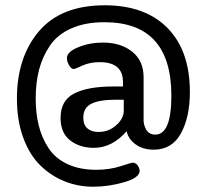

<svg xmlns="http://www.w3.org/2000/svg" viewBox="-20 -585 769 726"><path d="M233 -365Q233 -389 276 -406.5Q319 -424 369 -424Q437 -424 480 -389.5Q523 -355 523 -293V-125Q530 -76 567 -76Q628 -76 628 -223Q628 -501 375 -501Q303 -501 250.5 -478Q198 -455 169.5 -413.5Q141 -372 128 -322.5Q115 -273 115 -213Q115 -157 126.5 -110.5Q138 -64 163.5 -25Q189 14 235 35.5Q281 57 344 57Q394 57 436 43.5Q478 30 481 30Q493 30 500.5 40.5Q508 51 508 61Q508 87 449.5 104Q391 121 332 121Q275 121 224 100.5Q173 80 132.5 40.5Q92 1 68 -64Q44 -129 44 -212Q44 -369 127.5 -467Q211 -565 376 -565Q529 -565 613.5 -479Q698 -393 698 -237Q698 -142 664 -80.5Q630 -19 561 -19Q521 -19 493 -39Q465 -59 459 -89Q404 -26 335 -26Q282 -26 245.5 -54Q209 -82 209 -139Q209 -205 260.5 -231.5Q312 -258 408 -258H445V-275Q445 -350 357 -350Q320 -350 291.5 -337Q263 -324 260 -324Q249 -324 241 -338.5Q233 -353 233 -365ZM448 -167V-208H418Q357 -208 326 -193Q295 -178 295 -140Q295 -113 310.5 -99.5Q326 -86 352 -86Q391 -86 419.5 -111.5Q448 -137 448 -167Z"/></svg>

Font: Dosis
Style: SemiBold
Weight: 600
Designer: Edgar Tolentino, Pablo Impallari, Igino Marini
Foundry: Edgar Tolentino, Pablo Impallari, Igino Marini
Version: Version 1.007